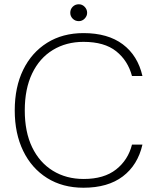

<svg xmlns="http://www.w3.org/2000/svg" viewBox="-20 -867 736 899"><path d="M371 12Q273 12 200.5 -33.5Q128 -79 88.5 -160.5Q49 -242 49 -350Q49 -459 88.5 -540Q128 -621 200.5 -666.5Q273 -712 371 -712Q485 -712 555 -659.5Q625 -607 647 -511H598Q579 -583 524 -627Q469 -671 371 -671Q290 -671 227.5 -633Q165 -595 130.5 -523Q96 -451 96 -350Q96 -249 130.5 -177.5Q165 -106 227.5 -67.5Q290 -29 372 -29Q467 -29 523.5 -73.5Q580 -118 598 -190H647Q625 -94 555 -41Q485 12 371 12ZM349 -768Q332 -768 320.5 -779.5Q309 -791 309 -807Q309 -824 320.5 -835.5Q332 -847 349 -847Q365 -847 376.5 -835Q388 -823 388 -807Q388 -792 376.5 -780Q365 -768 349 -768Z"/></svg>

Font: DM Sans 12pt ExtraLight
Style: Regular
Weight: 250
Version: Version 4.004;gftools[0.9.30]